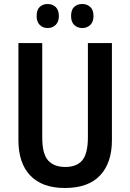

<svg xmlns="http://www.w3.org/2000/svg" viewBox="-20 -929 651 959"><path d="M539 -229Q539 -116 480 -53Q421 10 304 10Q191 10 131.5 -52Q72 -114 72 -229V-714H191V-242Q191 -160 220.5 -127.5Q250 -95 306 -95Q364 -95 391.5 -129Q419 -163 419 -243V-714H539ZM163 -849Q163 -880 178.5 -894.5Q194 -909 218 -909Q242 -909 258 -894Q274 -879 274 -849Q274 -820 258 -804.5Q242 -789 218 -789Q194 -789 178.5 -804.5Q163 -820 163 -849ZM335 -849Q335 -880 350.5 -894.5Q366 -909 391 -909Q415 -909 431 -894Q447 -879 447 -849Q447 -820 431 -804.5Q415 -789 391 -789Q366 -789 350.5 -804.5Q335 -820 335 -849Z"/></svg>

Font: Noto Sans Malayalam Condensed SemiBold
Style: Regular
Weight: 600
Width: 3
Designer: Jelle Bosma - Monotype Design Team
Foundry: Monotype Imaging Inc.
Version: Version 2.104; ttfautohint (v1.8.4.7-5d5b)